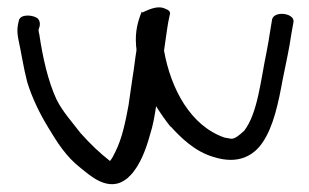

<svg xmlns="http://www.w3.org/2000/svg" viewBox="-20 -494 817 508"><path d="M591 -127C591 -127 586 -128 574 -130C484 -161 432 -259 414 -360C419 -392 423 -430 429 -454C432 -461 428 -467 419 -470C396 -483 365 -464 357 -461L355 -463C345 -439 337 -410 340 -375V-372C341 -369 341 -365 341 -360C337 -337 335 -313 331 -291L320 -215C312 -172 303 -128 286 -94C281 -84 277 -75 271 -68C244 -89 219 -113 193 -142C171 -171 145 -199 129 -232C107 -280 93 -342 84 -403C82 -410 82 -415 82 -416C83 -419 90 -432 81 -444C70 -455 34 -458 30 -440C27 -428 24 -416 28 -393C36 -357 42 -315 52 -277C65 -234 87 -190 108 -156C131 -118 154 -80 194 -49C215 -33 266 18 315 -21C319 -23 321 -27 325 -30C351 -57 367 -101 377 -138C385 -162 389 -187 393 -213C405 -194 418 -175 431 -159H432C458 -130 496 -93 544 -79C612 -57 652 -84 674 -116C704 -159 717 -224 728 -284C736 -325 745 -362 751 -405L756 -433C764 -459 706 -467 700 -443L695 -413C692 -394 689 -374 685 -355C670 -284 662 -194 626 -148C613 -136 602 -127 593 -127Z"/></svg>

Font: Stray Cat
Style: BdExt
Weight: 700
Version: Version 1.0